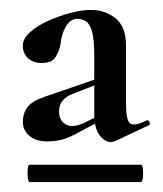

<svg xmlns="http://www.w3.org/2000/svg" viewBox="-20 -650 328 387"><path d="M40 -283Q37 -283 36 -292.1Q35 -301.2 36 -309.6Q37 -318 39 -318H264Q267 -318 268 -309.6Q269 -301.2 268 -292.1Q267 -283 264 -283ZM213 -366Q198 -359 184 -373.5Q170 -388 170 -419V-538Q170 -572 165.2 -587.5Q160.5 -603 152.7 -607.5Q144.8 -612 136 -612Q122 -612 113 -597Q104 -582 102 -561Q99.9 -548.3 92.4 -535.7Q85 -523 63.5 -523Q47.5 -523 36.7 -532.5Q26 -542 26 -558Q26 -572 40.5 -585Q55 -598 76.6 -607.8Q98.2 -617.6 121.5 -623.8Q144.8 -630 163 -630Q192 -630 213 -613Q234 -596 234 -558V-441Q234 -407 242.5 -401Q251 -395 275 -407Q279 -409 281 -404.5Q283 -400 281 -398ZM75 -365Q52 -365 39 -376.5Q26 -388 26 -404Q26 -421 35 -433.5Q44 -446 70 -455L192.6 -497L194 -487L127 -461Q114 -456 106.5 -447.5Q99 -439 99 -425Q99 -412 106.5 -404Q114 -396 124.7 -396Q131.3 -396 136.6 -397.5Q142 -399 147 -401L199.2 -427L200 -416L142 -385Q119 -372 104.9 -368.5Q90.9 -365 75 -365Z"/></svg>

Font: Cormorant Infant Light
Style: Regular
Weight: 300
Designer: Christian Thalmann (Catharsis Fonts)
Foundry: Catharsis Fonts
Version: Version 4.001